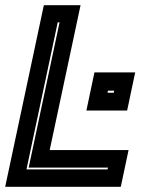

<svg xmlns="http://www.w3.org/2000/svg" viewBox="-32 -720 587 740"><path d="M-12 0 137 -700H278.5L159.5 -141.5H463.5L433.5 0ZM70 -67H382.5L384 -74H78.5L197.5 -634H190.5ZM301 -294 332 -441H489L458 -294ZM382.5 -362.5H406.5L408 -370.5H384Z"/></svg>

Font: Tourney Thin ExtraBold
Style: Italic
Weight: 800
Italic angle: -12°
Version: Version 1.015